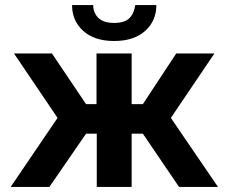

<svg xmlns="http://www.w3.org/2000/svg" viewBox="-20 -734 896 754"><path d="M22 0 206 -271 35 -524H184L318 -325H359V-524H497V-325H541L672 -524H822L651 -271L836 0H683L541 -209H497V0H360V-209H318L174 0ZM263 -714H346Q346 -684 366 -664Q386 -644 428 -644Q470 -644 488.5 -663Q507 -682 511 -714H594Q594 -652 550 -612.5Q506 -573 428 -573Q351 -573 307 -612.5Q263 -652 263 -714Z"/></svg>

Font: YasnoRaleway
Style: Bold
Weight: 700
Designer: Matt McInerney, Pablo Impallari, Rodrigo Fuenzalida
Foundry: Matt McInerney, Pablo Impallari, Rodrigo Fuenzalida
Version: Version 4.026